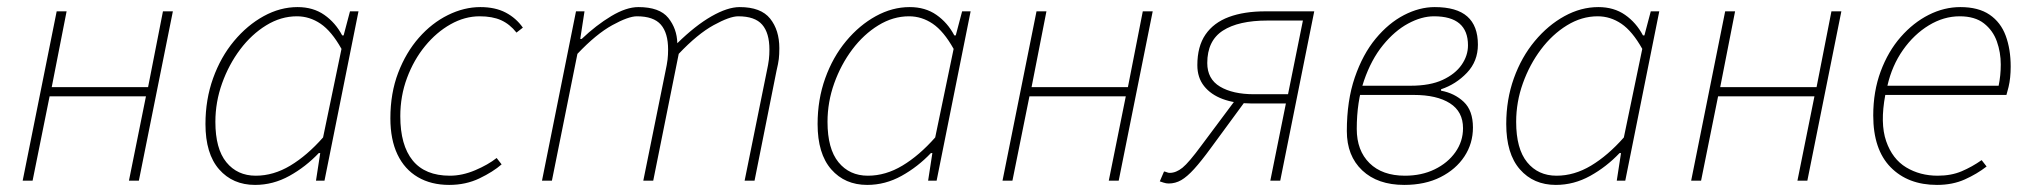

<svg xmlns="http://www.w3.org/2000/svg" viewBox="-20 -510 5732 542"><path d="M44 0 140 -478H168L126 -264H398L440 -478H468L372 0H344L392 -238H120L72 0Z M700 12Q637 12 598.5 -32Q560 -76 560 -160Q560 -229 581.5 -289Q603 -349 640.5 -394Q678 -439 724.5 -464.5Q771 -490 820 -490Q864 -490 895.5 -468Q927 -446 946 -410H950L968 -478H992L896 0H872L884 -78H880Q843 -39 797 -13.5Q751 12 700 12ZM702 -14Q752 -14 799.5 -42.5Q847 -71 892 -122L944 -372Q916 -422 885 -443Q854 -464 818 -464Q773 -464 731.5 -438.5Q690 -413 658 -370.5Q626 -328 607 -275Q588 -222 588 -166Q588 -90 619 -52Q650 -14 702 -14Z M1248 12Q1197 12 1159.5 -10Q1122 -32 1102 -74Q1082 -116 1082 -176Q1082 -247 1104 -304.5Q1126 -362 1162.5 -403.5Q1199 -445 1244.5 -467.5Q1290 -490 1336 -490Q1378 -490 1407.5 -474.5Q1437 -459 1456 -432L1438 -418Q1419 -442 1394.5 -453Q1370 -464 1334 -464Q1292 -464 1252 -441.5Q1212 -419 1180 -380Q1148 -341 1129 -290Q1110 -239 1110 -182Q1110 -100 1145 -57Q1180 -14 1250 -14Q1285 -14 1321.5 -29.5Q1358 -45 1382 -64L1396 -46Q1372 -25 1333.5 -6.5Q1295 12 1248 12Z M1510 0 1606 -478H1630L1618 -400H1622Q1663 -439 1705.5 -464.5Q1748 -490 1782 -490Q1842 -490 1866.5 -459.5Q1891 -429 1892 -388Q1943 -438 1988.5 -464Q2034 -490 2068 -490Q2128 -490 2154 -457.5Q2180 -425 2180 -374Q2180 -356 2178.5 -343.5Q2177 -331 2172 -310L2110 0H2082L2144 -306Q2149 -329 2150.5 -342Q2152 -355 2152 -370Q2152 -417 2131.5 -440.5Q2111 -464 2064 -464Q2040 -464 1994.5 -439Q1949 -414 1896 -358L1824 0H1796L1858 -306Q1863 -329 1864.5 -342Q1866 -355 1866 -370Q1866 -417 1845.5 -440.5Q1825 -464 1778 -464Q1754 -464 1708.5 -439Q1663 -414 1610 -358L1538 0Z M2428 12Q2365 12 2326.5 -32Q2288 -76 2288 -160Q2288 -229 2309.5 -289Q2331 -349 2368.5 -394Q2406 -439 2452.5 -464.5Q2499 -490 2548 -490Q2592 -490 2623.5 -468Q2655 -446 2674 -410H2678L2696 -478H2720L2624 0H2600L2612 -78H2608Q2571 -39 2525 -13.5Q2479 12 2428 12ZM2430 -14Q2480 -14 2527.5 -42.5Q2575 -71 2620 -122L2672 -372Q2644 -422 2613 -443Q2582 -464 2546 -464Q2501 -464 2459.5 -438.5Q2418 -413 2386 -370.5Q2354 -328 2335 -275Q2316 -222 2316 -166Q2316 -90 2347 -52Q2378 -14 2430 -14Z M2810 0 2906 -478H2934L2892 -264H3164L3206 -478H3234L3138 0H3110L3158 -238H2886L2838 0Z M3566 0 3610 -218H3510Q3465 -218 3431.5 -230.5Q3398 -243 3379 -267Q3360 -291 3360 -326Q3360 -379 3383 -412.5Q3406 -446 3449 -462Q3492 -478 3552 -478H3690L3594 0ZM3520 -244H3616L3658 -452H3558Q3476 -452 3432 -423.5Q3388 -395 3388 -332Q3388 -287 3424 -265.5Q3460 -244 3520 -244ZM3475 -238 3503 -235 3398 -92Q3371 -55 3351 -33Q3331 -11 3314.5 -1.5Q3298 8 3279 8Q3272 8 3264.5 5.5Q3257 3 3254 2L3266 -26Q3271 -25 3274.5 -23.5Q3278 -22 3282 -22Q3300 -22 3318 -36.5Q3336 -51 3372 -100Z M3944 12Q3869 12 3825.5 -29Q3782 -70 3782 -140Q3782 -226 3804.5 -291.5Q3827 -357 3863.5 -401Q3900 -445 3943.5 -467.5Q3987 -490 4030 -490Q4092 -490 4122 -463.5Q4152 -437 4152 -384Q4152 -337 4121 -304.5Q4090 -272 4048 -258V-254Q4086 -247 4112 -222.5Q4138 -198 4138 -150Q4138 -105 4114 -68.5Q4090 -32 4046.5 -10Q4003 12 3944 12ZM3946 -14Q3993 -14 4030 -32Q4067 -50 4088.5 -80.5Q4110 -111 4110 -148Q4110 -195 4073 -218.5Q4036 -242 3971 -242H3805L3810 -268H3962Q4017 -268 4052.5 -284.5Q4088 -301 4106 -327Q4124 -353 4124 -382Q4124 -464 4028 -464Q3993 -464 3955 -443.5Q3917 -423 3884 -382.5Q3851 -342 3830.5 -282.5Q3810 -223 3810 -146Q3810 -85 3846 -49.5Q3882 -14 3946 -14Z M4372 12Q4309 12 4270.5 -32Q4232 -76 4232 -160Q4232 -229 4253.5 -289Q4275 -349 4312.5 -394Q4350 -439 4396.5 -464.5Q4443 -490 4492 -490Q4536 -490 4567.5 -468Q4599 -446 4618 -410H4622L4640 -478H4664L4568 0H4544L4556 -78H4552Q4515 -39 4469 -13.5Q4423 12 4372 12ZM4374 -14Q4424 -14 4471.5 -42.5Q4519 -71 4564 -122L4616 -372Q4588 -422 4557 -443Q4526 -464 4490 -464Q4445 -464 4403.5 -438.5Q4362 -413 4330 -370.5Q4298 -328 4279 -275Q4260 -222 4260 -166Q4260 -90 4291 -52Q4322 -14 4374 -14Z M4754 0 4850 -478H4878L4836 -264H5108L5150 -478H5178L5082 0H5054L5102 -238H4830L4782 0Z M5448 12Q5366 12 5317 -38Q5268 -88 5268 -184Q5268 -252 5289 -308.5Q5310 -365 5345.5 -405.5Q5381 -446 5424.5 -468Q5468 -490 5514 -490Q5565 -490 5596.5 -468.5Q5628 -447 5642 -409Q5656 -371 5656 -322Q5656 -306 5654.5 -291.5Q5653 -277 5650 -264.5Q5647 -252 5644 -242H5302Q5287 -162 5304.5 -111.5Q5322 -61 5361 -37.5Q5400 -14 5450 -14Q5488 -14 5517.5 -26.5Q5547 -39 5574 -58L5588 -40Q5561 -19 5526.5 -3.5Q5492 12 5448 12ZM5308 -268H5622Q5625 -283 5626.5 -297.5Q5628 -312 5628 -328Q5628 -362 5617 -393Q5606 -424 5580.5 -444Q5555 -464 5512 -464Q5467 -464 5425 -438.5Q5383 -413 5352 -369Q5321 -325 5308 -268Z"/></svg>

Font: Source Sans Variable
Style: Italic
Weight: 200
Italic angle: -11°
Designer: Paul D. Hunt
Foundry: Adobe Systems Incorporated
Version: Version 3.006;hotconv 1.0.111;makeotfexe 2.5.65597